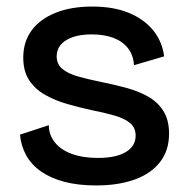

<svg xmlns="http://www.w3.org/2000/svg" viewBox="-20 -553 575 586"><path d="M273 13Q219 13 177 2Q135 -9 105.5 -29.5Q76 -50 60 -79Q44 -108 41 -142L129 -171Q129 -142 147 -119Q165 -96 198.5 -83.5Q232 -71 279 -71Q334 -71 364 -89Q394 -107 394 -139Q394 -163 377.5 -177Q361 -191 330.5 -200Q300 -209 259 -217Q222 -225 185.5 -235.5Q149 -246 118.5 -263Q88 -280 69.5 -307.5Q51 -335 51 -377Q51 -425 76 -459.5Q101 -494 148.5 -513.5Q196 -533 262 -533Q326 -533 372.5 -514Q419 -495 447 -461Q475 -427 481 -381L389 -354Q387 -385 370.5 -406Q354 -427 326 -437.5Q298 -448 260 -448Q210 -448 181.5 -430Q153 -412 153 -381Q153 -357 170.5 -342.5Q188 -328 218.5 -319.5Q249 -311 288 -303Q328 -295 365 -285Q402 -275 431.5 -258.5Q461 -242 478.5 -214.5Q496 -187 496 -145Q496 -94 468.5 -58.5Q441 -23 391 -5Q341 13 273 13Z"/></svg>

Font: Bricolage Grotesque 96pt ExtraBold Medium
Style: Regular
Weight: 500
Version: Version 1.001;gftools[0.9.33.dev8+g029e19f]